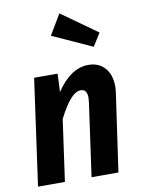

<svg xmlns="http://www.w3.org/2000/svg" viewBox="-90 -882 697 943"><g transform="rotate(-10 258.0 -410.0)"><path d="M481 -419Q481 -402 478 -384L423 0H289L340 -364Q342 -382 342 -387Q342 -430 310 -430Q261 -430 199 -306L156 0H22L96 -530H213L209 -439Q280 -546 369 -546Q420 -546 450.5 -512Q481 -478 481 -419ZM451 -693 411 -629 213 -719 273 -820Z"/></g></svg>

Font: Fira Sans Condensed SemiBold
Style: Italic
Weight: 600
Width: 3
Italic angle: -8°
Designer: bBox Type GmbH & Carrois Corporate GbR & Edenspiekermann AG
Foundry: bBox Type GmbH & Carrois Corporate GbR & Edenspiekermann AG
Version: Version 4.301